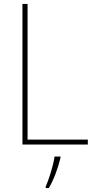

<svg xmlns="http://www.w3.org/2000/svg" viewBox="-20 -734 486 975"><path d="M94 0H426V-25H120V-714H94ZM287 68V61H257C252 103 227 181 212 214V221H228C255 175 275 118 287 68Z"/></svg>

Font: Noto Sans Sinhala UI SemiCondensed Thin
Style: Regular
Weight: 100
Width: 4
Designer: Jelle Bosma - Monotype Design Team
Foundry: Monotype Imaging Inc.
Version: Version 2.006